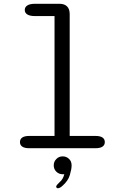

<svg xmlns="http://www.w3.org/2000/svg" viewBox="-20 -782 659 1013"><path d="M134.8 0Q109.7 0 97.5 -8.4Q85.3 -16.8 85.3 -32.2Q85.3 -48 97.5 -56.4Q109.7 -64.8 134.8 -64.8H267.7V-697.2H164.5Q138.2 -697.2 124.4 -705.6Q110.7 -714 110.7 -729.3Q110.7 -744.8 124.4 -753.4Q138.2 -762 164.5 -762H293.7Q320 -762 333.8 -748.2Q347.7 -734.3 347.7 -708V-64.8H483.5Q508.7 -64.8 520.8 -56.4Q533 -48 533 -32.2Q533 -16.8 520.8 -8.4Q508.7 0 483.5 0ZM310.8 43Q329.8 43 343.8 55.9Q357.8 68.8 357.8 90.7Q357.8 110.3 348.5 141.5Q339.2 172.7 309.2 198.7Q302.2 205.2 296.1 208.2Q290 211.2 285.2 211.2Q281 211.2 278.7 208.2Q276.3 205.3 276.3 203.2Q276.3 199 281 193.1Q285.7 187.2 293.8 179.8Q304.2 171.3 310.4 160.1Q316.7 148.8 319.2 137Q317.8 137.3 315.2 137.3Q312.5 137.3 310.8 137.3Q290.8 137.3 277.2 123.8Q263.5 110.3 263.5 90.3Q263.5 70.8 277.2 56.9Q290.8 43 310.8 43Z"/></svg>

Font: Sono ExtraLight
Style: Regular
Weight: 200
Designer: Tyler Finck
Foundry: Tyler Finck
Version: Version 2.112